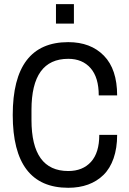

<svg xmlns="http://www.w3.org/2000/svg" viewBox="-20 -897 627 930"><path d="M251.1 -877.1H338V-782.8H251.1ZM310.6 -692.9Q419.2 -692.9 483.3 -627.3Q547.4 -561.7 547.4 -434.8H458.3Q458.3 -521.7 418.8 -566.9Q379.2 -612.1 310.6 -612.1Q132.5 -612.1 132.5 -364.9V-315.8Q132.5 -68.6 310.6 -68.6Q380.5 -68.6 420.7 -112.9Q460.9 -157.3 460.9 -243.7H547.4Q547.4 -179.4 530.2 -130.1Q513 -80.8 481.3 -49.7Q449.6 -18.7 406.6 -3Q363.6 12.6 310.6 12.6Q41.7 12.6 41.7 -340.1Q41.7 -692.9 310.6 -692.9Z"/></svg>

Font: Puralecka Narrow
Style: Regular
Weight: 400
Designer: Hector Gatti, Marcela Romero, Pablo Cosgaya and Nicolas Silva
Version: Version 1.004;PS 001.004;hotconv 1.0.70;makeotf.lib2.5.58329